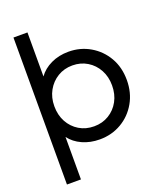

<svg xmlns="http://www.w3.org/2000/svg" viewBox="-168 -853 982 1160"><g transform="rotate(-20 323.0 -272.5)"><path d="M59 200V-745H149V-462Q178 -503 228.5 -527Q279 -551 341 -551Q417 -551 479.5 -514.5Q542 -478 578.5 -415Q615 -352 615 -270Q615 -189 578.5 -125Q542 -61 479.5 -24.5Q417 12 340 12Q279 12 229 -10.5Q179 -33 149 -73V200ZM335 -74Q388 -74 430 -99.5Q472 -125 496 -169Q520 -213 520 -270Q520 -326 496 -370Q472 -414 430 -439.5Q388 -465 335 -465Q282 -465 240 -439.5Q198 -414 173.5 -370Q149 -326 149 -270Q149 -213 173 -169Q197 -125 239 -99.5Q281 -74 335 -74Z"/></g></svg>

Font: Plus Jakarta Text
Style: Regular
Weight: 400
Designer: Gumpita Rahayu
Foundry: Tokotype Studio
Version: Version 1.000